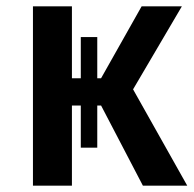

<svg xmlns="http://www.w3.org/2000/svg" viewBox="-20 -586 611 606"><path d="M235 -120V-253H207V0H84V-566H207V-339H235V-469H287V-339H299L427 -566H554L400 -304L571 0H431L299 -253H287V-120Z"/></svg>

Font: Qnwhxotralxmqkhsjrfbfhwcoqn
Style: Regular
Weight: 500
Designer: Carrois Corporate & Edenspiekermann
Foundry: Carrois Corporate GbR & Edenspiekermann AG
Version: Version 2.001